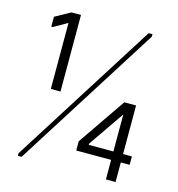

<svg xmlns="http://www.w3.org/2000/svg" viewBox="-105 -791 816 882"><g transform="rotate(15 303.5 -350.0)"><path d="M126 -336V-650L61 -613H54V-660L126 -700H172V-336ZM494 -700H512V-688L77 0H59V-12ZM478 0V-309L361 -139V-133H566V-93H312V-137L468 -364H524V0Z"/></g></svg>

Font: Phudu
Style: Regular
Weight: 400
Version: Version 1.005;gftools[0.9.23]